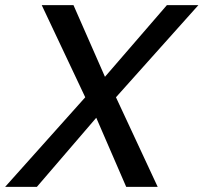

<svg xmlns="http://www.w3.org/2000/svg" viewBox="-75 -730 795 750"><path d="M258 -350 88 -710H212L335 -430L577 -710H700L378 -350L541 0H418L301 -270L69 0H-55Z"/></svg>

Font: Raleway Thin SemiBold
Style: Italic
Weight: 600
Italic angle: -12°
Version: Version 4.026